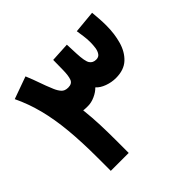

<svg xmlns="http://www.w3.org/2000/svg" viewBox="-165 -842 1014 1014"><g transform="rotate(-45 341.5 -335.5)"><path d="M483.4 -327.1Q451.2 -327.1 419.7 -338.6Q388.2 -350.1 371.1 -369.6Q354 -351.6 326.9 -339.4Q299.8 -327.1 274.4 -327.1Q267.6 -327.1 257.3 -327.4Q247.1 -327.6 240.2 -329.1Q247.1 -265.6 249 -210.4Q251 -155.3 251 -97.2V0H117.2V-98.6Q117.2 -214.8 108.4 -308.3Q99.6 -401.9 79.6 -479.7Q59.6 -557.6 26.4 -626.5L151.4 -671.4Q168.9 -629.4 180.2 -596.2Q191.4 -563 209.5 -520Q218.3 -499 231.2 -484.4Q244.1 -469.7 269.5 -469.7Q298.3 -469.7 306.6 -491.5Q314.9 -513.2 315.4 -555.7L316.4 -629.4L424.3 -635.3L427.2 -565.4Q429.7 -506.3 441.7 -488Q453.6 -469.7 478.5 -469.7Q497.1 -469.7 506.3 -482.9Q515.6 -496.1 518.6 -516.1Q521.5 -536.1 521.5 -557.1Q521.5 -581.5 517.8 -606.4Q514.2 -631.3 511.7 -648.4L637.7 -660.2Q640.1 -635.7 641.8 -610.1Q643.6 -584.5 643.6 -559.6Q643.6 -498.5 628.7 -445.6Q613.8 -392.6 578.9 -359.9Q543.9 -327.1 483.4 -327.1Z"/></g></svg>

Font: Vazirmatn RD ExtraBold
Style: Regular
Weight: 800
Designer: Saber Rastikerdar
Foundry: Saber Rastikerdar
Version: Version 32.102